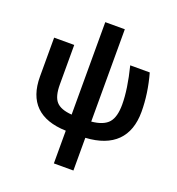

<svg xmlns="http://www.w3.org/2000/svg" viewBox="-171 -898 1179 1276"><g transform="rotate(20 418.5 -259.5)"><path d="M354 -758.8V-105C300.8 -108.9 264.2 -123 243.2 -147C222.2 -170.9 211.9 -210.9 211.9 -267.1V-545.9H69.8V-271C69.8 -91.8 165 2.9 354 8.8V240.2H492.2V8.8C685.5 -2.4 784.2 -102.5 784.2 -280.8C784.2 -366.2 771.5 -454.6 746.1 -545.9H607.9C633.8 -442.9 647 -355 647 -282.2C647 -224.1 635.7 -181.6 612.8 -154.8C589.8 -127.9 549.3 -111.3 492.2 -106V-758.8Z"/></g></svg>

Font: Noto Reveo Sans
Style: Bold
Weight: 700
Designer: Monotype Design team
Foundry: Monotype Imaging Inc.
Version: Version 1.04